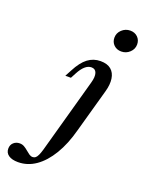

<svg xmlns="http://www.w3.org/2000/svg" viewBox="-279 -697 735 965"><g transform="rotate(20 88.5 -214.5)"><path d="M-58.9 192.7Q-91.1 192.7 -109.3 180.2Q-127.4 167.7 -127.4 145.2Q-127.4 125 -114.1 112.9Q-100.8 100.8 -81.5 100.8Q-67.7 100.8 -56.9 107.3Q-46 113.7 -36.3 122.2Q-26.6 130.6 -17.3 137.1Q-8.1 143.5 1.6 143.5Q10.5 143.5 16.9 138.3Q23.4 133.1 29 121Q34.7 108.9 40.3 89.5L150.8 -308.9Q160.5 -342.7 154 -362.1Q147.6 -381.5 126.6 -381.5Q108.9 -381.5 92.7 -367.3Q76.6 -353.2 62.1 -325.8L46.8 -296.8H16.9L35.5 -331.5Q61.3 -381.5 91.1 -404Q121 -426.6 158.9 -426.6Q195.2 -426.6 215.3 -409.7Q235.5 -392.7 239.9 -362.1Q244.4 -331.5 233.1 -291.9L168.5 -60.5Q147.6 18.5 113.3 75.4Q79 132.3 35.5 162.5Q-8.1 192.7 -58.9 192.7ZM238.7 -507.3Q214.5 -507.3 198.8 -522.6Q183.1 -537.9 183.1 -561.3Q183.1 -586.3 202 -604Q221 -621.8 246.8 -621.8Q271 -621.8 286.7 -606.5Q302.4 -591.1 302.4 -567.7Q302.4 -542.7 283.5 -525Q264.5 -507.3 238.7 -507.3Z"/></g></svg>

Font: Playfair 5pt SemiExpanded Light Medium
Style: Italic
Weight: 500
Italic angle: -15.6°
Version: Version 2.001;gftools[0.9.30]